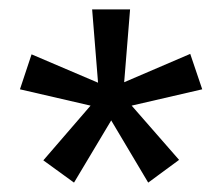

<svg xmlns="http://www.w3.org/2000/svg" viewBox="-20 -758 478 413"><path d="M415 -565.9 263.2 -530.8 365.2 -414.1 298.8 -365.2 219.2 -499 139.2 -365.2 73.2 -413.1 174.8 -530.8 22.9 -565.9 47.9 -641.1 190.9 -580.1 178.2 -737.8H259.8L247.1 -581.1L389.2 -642.1Z"/></svg>

Font: Fira Sans Book
Style: Regular
Weight: 350
Designer: Carrois Corporate & Edenspiekermann AG
Foundry: Carrois Corporate GbR & Edenspiekermann AG
Version: Version 4.203;PS 004.203;hotconv 1.0.88;makeotf.lib2.5.64775